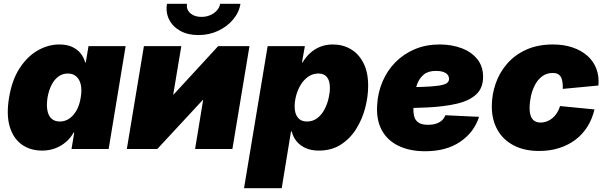

<svg xmlns="http://www.w3.org/2000/svg" viewBox="-20 -776 3152 1000"><path d="M199.2 8.3Q137.7 8.3 93.5 -23.2Q49.3 -54.7 30.8 -116.2Q12.2 -177.7 27.3 -268.1Q42.5 -360.4 82.8 -421.6Q123 -482.9 177.2 -513.7Q231.4 -544.4 289.1 -544.4Q327.1 -544.4 354.5 -532.2Q381.8 -520 399.2 -498.8Q416.5 -477.5 423.8 -450.7H426.8L440.9 -535.6H634.3L545.9 0H352.5L366.7 -85.4H363.3Q347.7 -57.1 323 -36.1Q298.3 -15.1 267.3 -3.4Q236.3 8.3 199.2 8.3ZM291.5 -143.1Q318.8 -143.1 341.1 -158.4Q363.3 -173.8 378.9 -201.7Q394.5 -229.5 400.4 -268.1Q407.2 -306.6 400.9 -334.7Q394.5 -362.8 377.2 -377.9Q359.9 -393.1 333 -393.1Q306.2 -393.1 284.9 -377.9Q263.7 -362.8 249 -334.7Q234.4 -306.6 227.5 -268.1Q221.7 -229.5 226.8 -201.2Q231.9 -172.9 248.5 -158Q265.1 -143.1 291.5 -143.1Z M1190.4 0H996.1L1038.1 -255.9H1036.6L799.3 0H640.6L729.5 -535.6H924.3L882.3 -283.7H884.3L1116.2 -535.6H1279.3ZM1013.7 -593.3Q959 -593.3 919.4 -615Q879.9 -636.7 861.1 -673.8Q842.3 -710.9 849.6 -756.3H954.1Q949.2 -727.1 970.7 -707.5Q992.2 -688 1029.3 -688Q1053.7 -688 1074.7 -697Q1095.7 -706.1 1109.6 -721.4Q1123.5 -736.8 1126.5 -756.3H1232.4Q1225.1 -710.9 1193.6 -673.8Q1162.1 -636.7 1115.2 -615Q1068.4 -593.3 1013.7 -593.3Z M1251 204.1 1374 -535.6H1567.9L1552.7 -450.7H1555.7Q1572.3 -478.5 1595.5 -499.8Q1618.7 -521 1648.4 -532.7Q1678.2 -544.4 1713.4 -544.4Q1765.1 -544.4 1806.6 -520.3Q1848.1 -496.1 1872.8 -448.2Q1897.5 -400.4 1897.5 -329.1Q1897.5 -273.4 1882.1 -214.1Q1866.7 -154.8 1835.2 -104.5Q1803.7 -54.2 1755.4 -22.9Q1707 8.3 1640.1 8.3Q1600.6 8.3 1571.5 -4.9Q1542.5 -18.1 1524.4 -40.5Q1506.3 -63 1499.5 -91.3H1495.6L1447.3 204.1ZM1577.6 -143.1Q1609.9 -143.1 1632.8 -160.9Q1655.8 -178.7 1670.2 -206.3Q1684.6 -233.9 1691.4 -263.9Q1698.2 -293.9 1698.2 -318.4Q1698.2 -354.5 1683.3 -373.8Q1668.5 -393.1 1638.7 -393.1Q1609.4 -393.1 1586.2 -377.2Q1563 -361.3 1547.1 -335.7Q1531.2 -310.1 1522.9 -280Q1514.6 -250 1514.6 -221.7Q1514.6 -184.6 1531 -163.8Q1547.4 -143.1 1577.6 -143.1Z M2194.3 11.7Q2113.8 11.7 2055.7 -16.4Q1997.6 -44.4 1968.5 -97.9Q1939.5 -151.4 1944.3 -228Q1947.8 -293.5 1972.2 -350.8Q1996.6 -408.2 2039.3 -451.7Q2082 -495.1 2140.4 -519.8Q2198.7 -544.4 2270.5 -544.4Q2332.5 -544.4 2383.8 -525.1Q2435.1 -505.9 2465.6 -468.3Q2496.1 -430.7 2496.1 -375.5Q2496.1 -318.4 2461.2 -285.2Q2426.3 -252 2361.1 -236.3Q2295.9 -220.7 2204.8 -216.3Q2113.8 -211.9 2001 -211.9L2019 -321.3Q2115.7 -321.3 2175 -323.2Q2234.4 -325.2 2265.6 -330.1Q2296.9 -335 2307.9 -343.5Q2318.8 -352.1 2318.8 -364.7Q2318.8 -384.8 2301 -395.8Q2283.2 -406.7 2250 -406.7Q2209.5 -406.7 2186.5 -387.2Q2163.6 -367.7 2152.8 -338.1Q2142.1 -308.6 2138.7 -277.3Q2135.3 -246.1 2133.8 -222.7Q2131.8 -193.8 2136.7 -172.1Q2141.6 -150.4 2158.7 -138.2Q2175.8 -126 2210 -126Q2245.1 -126 2268.3 -139.2Q2291.5 -152.3 2299.3 -175.8L2475.1 -167.5Q2449.7 -87.4 2377.2 -37.8Q2304.7 11.7 2194.3 11.7Z M2788.1 10.3Q2710.9 10.3 2655.8 -18.6Q2600.6 -47.4 2571 -99.6Q2541.5 -151.9 2541.5 -221.7Q2541.5 -283.7 2561.8 -341.6Q2582 -399.4 2622.3 -445.3Q2662.6 -491.2 2722.2 -517.8Q2781.7 -544.4 2859.9 -544.4Q2915.5 -544.4 2960.9 -529.3Q3006.3 -514.2 3038.3 -486.3Q3070.3 -458.5 3085.7 -418.9Q3101.1 -379.4 3096.7 -330.6L2911.1 -313Q2911.6 -332 2909.7 -347.4Q2907.7 -362.8 2901.9 -373.8Q2896 -384.8 2885.5 -390.4Q2875 -396 2858.9 -396Q2826.7 -396 2803.5 -378.4Q2780.3 -360.8 2765.9 -332.8Q2751.5 -304.7 2744.9 -273.2Q2738.3 -241.7 2738.3 -213.9Q2738.3 -189 2744.4 -171.9Q2750.5 -154.8 2763.4 -146.2Q2776.4 -137.7 2795.9 -137.7Q2812.5 -137.7 2828.1 -143.6Q2843.8 -149.4 2857.2 -160.6Q2870.6 -171.9 2880.9 -187.7Q2891.1 -203.6 2897 -223.6L3076.2 -206.1Q3064.5 -156.2 3039.6 -116.5Q3014.6 -76.7 2977.3 -48.3Q2939.9 -20 2892.3 -4.9Q2844.7 10.3 2788.1 10.3Z"/></svg>

Font: Inter 20pt Black
Style: Italic
Weight: 900
Italic angle: -9.3988°
Version: Version 4.001;git-66647c0bb